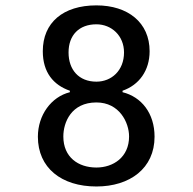

<svg xmlns="http://www.w3.org/2000/svg" viewBox="-20 -673 706 703"><path d="M118.7 -172.4C118.7 -58.6 204.6 9.8 333 9.8C455.6 9.8 545.9 -56.6 545.9 -172.4C545.9 -258.8 497.6 -318.4 428.7 -335.4V-340.8C489.3 -361.8 527.8 -414.6 527.8 -485.4C527.8 -590.3 448.7 -653.3 333 -653.3C210.9 -653.3 136.7 -590.3 136.7 -485.4C136.7 -408.2 175.3 -361.8 235.8 -340.8V-335.4C167.5 -318.4 118.7 -251.5 118.7 -172.4ZM333 -374C268.6 -374 231 -417.5 231 -481C231 -544.4 269.5 -584 333 -584C388.2 -584 434.1 -542.5 434.1 -481C434.1 -414.6 388.2 -374 333 -374ZM211.9 -173.3C211.9 -224.6 240.7 -297.9 333 -297.9C417 -297.9 452.6 -224.6 452.6 -173.3C452.6 -97.2 394.5 -59.6 333 -59.6C266.6 -59.6 211.9 -97.2 211.9 -173.3Z"/></svg>

Font: Basic
Style: Regular
Weight: 400
Designer: Magnus Gaarde
Foundry: Magnus Gaarde
Version: Version 1.001